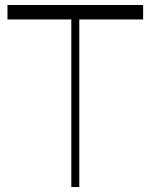

<svg xmlns="http://www.w3.org/2000/svg" viewBox="-20 -750 604 770"><path d="M10 -672V-730H554V-672ZM266 0V-730H298V0Z"/></svg>

Font: Savate ExtraLight
Style: Regular
Weight: 200
Designer: Max Esnée
Foundry: Plomb Type
Version: Version 2.000